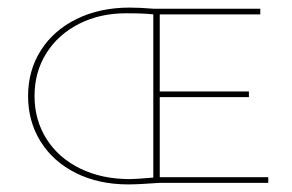

<svg xmlns="http://www.w3.org/2000/svg" viewBox="-20 -482 769 506"><path d="M687 -15V0H399Q345 4 318 4Q240 4 180 -26Q120 -56 87 -109Q54 -162 54 -229Q54 -296 87.5 -349Q121 -402 182 -432Q243 -462 322 -462Q349 -462 384 -459H666V-444H401V-241H636V-226H401V-15ZM322 -10Q338 -10 384 -14V-444Q362 -447 312 -447Q243 -447 188 -419Q133 -391 102 -341.5Q71 -292 71 -229Q71 -166 102.5 -116Q134 -66 191 -38Q248 -10 322 -10Z"/></svg>

Font: Ysabeau SC Thin
Style: Regular
Weight: 200
Designer: Christian Thalmann (Catharsis Fonts)
Version: Version 0.003